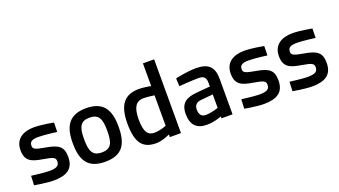

<svg xmlns="http://www.w3.org/2000/svg" viewBox="-60 -1232 3104 1756"><g transform="rotate(-20 1492.0 -354.0)"><path d="M415 -488C415 -488 300 -510 227 -510C128 -510 40 -468 40 -355C40 -249 96 -225 206 -207C305 -191 322 -180 322 -145C322 -101 294 -86 222 -86C171 -86 51 -102 51 -102L47 -11C47 -11 163 10 232 10C356 10 430 -31 430 -148C430 -248 387 -278 267 -299C169 -316 148 -325 148 -358C148 -399 175 -413 235 -413C295 -413 413 -397 413 -397L415 -488Z M734 -81C641 -81 621 -137 621 -253C621 -369 646 -419 734 -419C822 -419 847 -369 847 -253C847 -137 827 -81 734 -81ZM734 -511C567 -511 511 -415 511 -253C511 -87 563 10 734 10C906 10 957 -87 957 -253C957 -415 901 -511 734 -511Z M1248 -86C1187 -86 1152 -121 1152 -249C1152 -363 1184 -417 1258 -417C1300 -417 1358 -408 1364 -407V-111C1364 -111 1305 -86 1248 -86ZM1364 -718V-498C1358 -499 1290 -511 1250 -511C1107 -511 1042 -430 1042 -249C1042 -56 1103 10 1231 10C1292 10 1365 -26 1365 -26V0H1473V-718Z M1867 -102C1867 -102 1800 -78 1743 -78C1701 -78 1682 -106 1682 -151C1682 -196 1705 -218 1751 -222L1867 -233ZM1975 -346C1975 -460 1925 -511 1803 -511C1711 -511 1602 -485 1602 -485L1606 -408C1606 -408 1727 -418 1794 -418C1843 -418 1867 -401 1867 -346V-310L1738 -299C1631 -290 1573 -254 1573 -148C1573 -44 1623 10 1722 10C1803 10 1867 -19 1867 -19V0H1975V-346Z M2461 -488C2461 -488 2346 -510 2273 -510C2174 -510 2086 -468 2086 -355C2086 -249 2142 -225 2252 -207C2351 -191 2368 -180 2368 -145C2368 -101 2340 -86 2268 -86C2217 -86 2097 -102 2097 -102L2093 -11C2093 -11 2209 10 2278 10C2402 10 2476 -31 2476 -148C2476 -248 2433 -278 2313 -299C2215 -316 2194 -325 2194 -358C2194 -399 2221 -413 2281 -413C2341 -413 2459 -397 2459 -397L2461 -488Z M2930 -488C2930 -488 2815 -510 2742 -510C2643 -510 2555 -468 2555 -355C2555 -249 2611 -225 2721 -207C2820 -191 2837 -180 2837 -145C2837 -101 2809 -86 2737 -86C2686 -86 2566 -102 2566 -102L2562 -11C2562 -11 2678 10 2747 10C2871 10 2945 -31 2945 -148C2945 -248 2902 -278 2782 -299C2684 -316 2663 -325 2663 -358C2663 -399 2690 -413 2750 -413C2810 -413 2928 -397 2928 -397L2930 -488Z"/></g></svg>

Font: RazerF5 SemiBold
Style: Regular
Weight: 600
Foundry: Razer Inc.
Version: Version 2